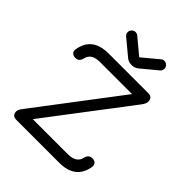

<svg xmlns="http://www.w3.org/2000/svg" viewBox="-238 -1003 1138 1138"><g transform="rotate(45 331.0 -434.0)"><path d="M229 -868Q243 -868 253 -858L348 -779H352L447 -858Q457 -868 471 -868Q484 -868 494 -858Q504 -848 504 -835Q504 -817 489 -807L394 -728Q376 -713 353 -713H347Q324 -713 306 -728L211 -807Q196 -817 196 -835Q196 -848 206 -858Q216 -868 229 -868ZM97 0Q61 0 61 -36Q61 -48 76 -69L474 -593H205Q134 -593 123 -541Q115 -507 85 -507Q67 -507 57 -517Q47 -527 50 -545Q70 -665 205 -665H538Q574 -665 574 -629Q574 -614 560 -594L163 -72H456Q528 -72 539 -124Q547 -158 577 -158Q595 -158 604.5 -148Q614 -138 612 -120Q592 0 456 0Z"/></g></svg>

Font: Jura SemiBold
Style: Regular
Weight: 600
Designer: Daniel Johnson, Alexei Vanyashin
Foundry: Daniel Johnson
Version: Version 5.103